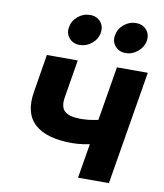

<svg xmlns="http://www.w3.org/2000/svg" viewBox="-84 -822 761 891"><g transform="rotate(10 296.5 -376.5)"><path d="M288.1 -153.3Q167.5 -153.3 112.1 -203.9Q56.6 -254.4 73.7 -356.9L103 -535.6H248.5L219.2 -358.4Q210.9 -310.5 232.9 -290.8Q254.9 -271 307.6 -271Q345.7 -271 383.5 -279.1Q421.4 -287.1 465.8 -301.3L446.8 -183.6Q427.7 -175.8 400.6 -168.9Q373.5 -162.1 344.2 -157.7Q314.9 -153.3 288.1 -153.3ZM344.2 0 433.1 -535.6H578.6L489.7 0ZM460.9 -607.9Q429.7 -607.9 411.4 -629.2Q393.1 -650.4 398.4 -680.7Q403.3 -711.4 428.5 -732.4Q453.6 -753.4 485.4 -753.4Q516.6 -753.4 534.9 -732.4Q553.2 -711.4 548.3 -680.7Q543 -650.4 517.6 -629.2Q492.2 -607.9 460.9 -607.9ZM244.1 -607.9Q212.9 -607.9 194.6 -629.2Q176.3 -650.4 181.6 -680.7Q186.5 -711.4 211.7 -732.4Q236.8 -753.4 268.6 -753.4Q300.3 -753.4 318.4 -732.4Q336.4 -711.4 331.5 -680.7Q326.7 -650.4 301.3 -629.2Q275.9 -607.9 244.1 -607.9Z"/></g></svg>

Font: Inter 20pt
Style: Bold Italic
Weight: 700
Italic angle: -9.3988°
Version: Version 4.001;git-66647c0bb